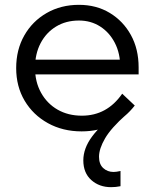

<svg xmlns="http://www.w3.org/2000/svg" viewBox="-20 -528 641 795"><path d="M486 -140 538 -91Q499 -41 444 -12.5Q389 16 318 16Q240 16 178.5 -18Q117 -52 82 -111Q47 -170 47 -246Q47 -322 80.5 -381Q114 -440 173 -474Q232 -508 307 -508Q379 -508 434.5 -474.5Q490 -441 522 -383Q554 -325 554 -249V-243H478V-249Q478 -307 455.5 -350.5Q433 -394 394.5 -418.5Q356 -443 307 -443Q253 -443 212 -418Q171 -393 148 -349Q125 -305 125 -247Q125 -189 150 -144Q175 -99 218.5 -74Q262 -49 319 -49Q423 -49 486 -140ZM554 -220H109V-281H538L554 -249ZM479 180V243Q469 245 459.5 246Q450 247 440 247Q391 247 358 217.5Q325 188 325 136Q325 86 361.5 37Q398 -12 458 -52L502 -53Q440 2 415 45Q390 88 390 121Q390 152 407.5 168Q425 184 450 184Q455 184 463 183Q471 182 479 180Z"/></svg>

Font: Wix Madefor Display
Style: Regular
Weight: 400
Designer: Dalton Maag Ltd
Foundry: Dalton Maag Ltd
Version: Version 3.100